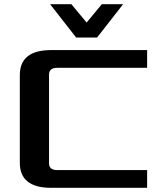

<svg xmlns="http://www.w3.org/2000/svg" viewBox="-20 -900 780 920"><path d="M75 -120V-540Q75 -660 225 -660H685V-575H255Q215 -575 215 -543V-117Q215 -85 255 -85H685V0H225Q75 0 75 -120ZM220 -880H322L395 -792L468 -880H570L445 -720H345Z"/></svg>

Font: Xolonium
Style: Regular
Weight: 400
Designer: Severin Meyer
Version: Version 4.2